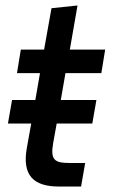

<svg xmlns="http://www.w3.org/2000/svg" viewBox="-20 -681 431 701"><path d="M9 -230H94L78 -141C60 -40 103 0 195 0H276L291 -86H233C181 -86 163 -96 174 -158L187 -230H317L332 -316H202L219 -414H350L364 -500H235L263 -661L168 -651L141 -500H56L42 -414H126L109 -316H24Z"/></svg>

Font: Uncut Sans Medium
Style: Italic
Weight: 500
Italic angle: -10°
Designer: Kasper Nordkvist
Foundry: Uncut Type
Version: Version 1.111;FEAKit 1.0